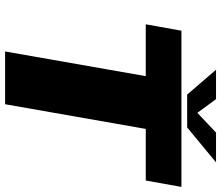

<svg xmlns="http://www.w3.org/2000/svg" viewBox="-76 -772 848 735"><g transform="rotate(90 347.5 -404.0)"><path d="M176.5 0H378.5L473 -538.5H670.5L695 -675H97L72.5 -538.5H271ZM341.5 -697H467.5L601 -807.5H487L411.5 -736L359 -807.5H246.5Z"/></g></svg>

Font: Anybody Thin ExtraBold
Style: Italic
Weight: 800
Italic angle: -10°
Version: Version 1.113;gftools[0.9.25]